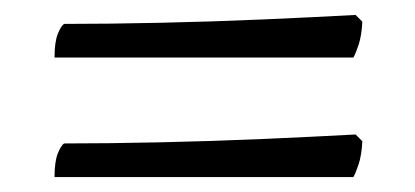

<svg xmlns="http://www.w3.org/2000/svg" viewBox="-20 -409 556 257"><path d="M53 -332Q53 -353 57.5 -364Q62 -375 66 -377Q125 -377 194.5 -378.5Q264 -380 332.5 -383Q401 -386 456 -389L465 -380Q464 -361 460 -349Q456 -337 453 -332ZM53 -172Q53 -193 57.5 -204Q62 -215 66 -217Q125 -217 194.5 -218.5Q264 -220 332.5 -223Q401 -226 456 -229L465 -220Q464 -201 460 -189Q456 -177 453 -172Z"/></svg>

Font: Texturina Medium 12pt Light
Style: Regular
Weight: 300
Version: Version 1.002